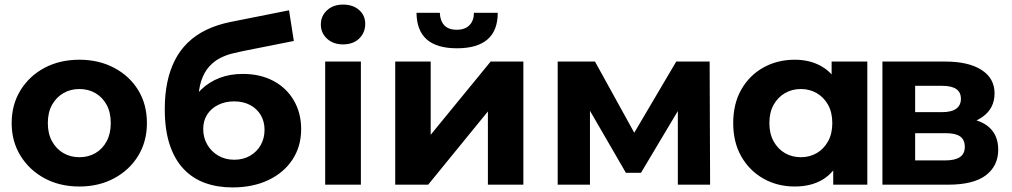

<svg xmlns="http://www.w3.org/2000/svg" viewBox="-20 -807 4423 839"><path d="M327 8Q241 8 174.5 -28Q108 -64 69.5 -126.5Q31 -189 31 -269Q31 -350 69.5 -412.5Q108 -475 174.5 -510.5Q241 -546 327 -546Q412 -546 479 -510.5Q546 -475 584 -413Q622 -351 622 -269Q622 -189 584 -126.5Q546 -64 479 -28Q412 8 327 8ZM327 -120Q366 -120 397 -138Q428 -156 446 -189.5Q464 -223 464 -269Q464 -316 446 -349Q428 -382 397 -400Q366 -418 327 -418Q288 -418 257 -400Q226 -382 207.5 -349Q189 -316 189 -269Q189 -223 207.5 -189.5Q226 -156 257 -138Q288 -120 327 -120Z M996 12Q930 12 876 -7.5Q822 -27 782.5 -68.5Q743 -110 721.5 -175Q700 -240 700 -330Q700 -394 711 -447Q722 -500 744 -543.5Q766 -587 800.5 -620.5Q835 -654 881.5 -676.5Q928 -699 987 -711L1243 -762L1264 -628L1038 -583Q1018 -579 992.5 -572.5Q967 -566 941.5 -553Q916 -540 894.5 -516.5Q873 -493 860 -455.5Q847 -418 847 -363Q847 -346 848.5 -337Q850 -328 851.5 -318Q853 -308 853 -287L803 -336Q825 -383 859.5 -416Q894 -449 939.5 -466.5Q985 -484 1041 -484Q1117 -484 1174.5 -453.5Q1232 -423 1264 -368Q1296 -313 1296 -243Q1296 -167 1258 -109.5Q1220 -52 1152.5 -20Q1085 12 996 12ZM1004 -109Q1043 -109 1073 -126.5Q1103 -144 1119.5 -173.5Q1136 -203 1136 -240Q1136 -276 1119.5 -304Q1103 -332 1073 -348Q1043 -364 1003 -364Q964 -364 933 -348.5Q902 -333 885 -306Q868 -279 868 -243Q868 -206 885.5 -175.5Q903 -145 933.5 -127Q964 -109 1004 -109Z M1401 0V-538H1557V0ZM1479 -613Q1436 -613 1409 -638Q1382 -663 1382 -700Q1382 -737 1409 -762Q1436 -787 1479 -787Q1522 -787 1549 -763.5Q1576 -740 1576 -703Q1576 -664 1549.5 -638.5Q1523 -613 1479 -613Z M1707 0V-538H1862V-218L2124 -538H2267V0H2112V-320L1851 0ZM1977 -596Q1889 -596 1845 -634.5Q1801 -673 1800 -751H1902Q1903 -717 1921 -697Q1939 -677 1976 -677Q2012 -677 2031.5 -697Q2051 -717 2051 -751H2155Q2155 -673 2110 -634.5Q2065 -596 1977 -596Z M2417 0V-538H2580L2783 -170H2718L2935 -538H3081L3083 0H2942V-378L2966 -362L2781 -52H2715L2529 -373L2558 -380V0Z M3453 8Q3377 8 3316 -26.5Q3255 -61 3219.5 -123Q3184 -185 3184 -269Q3184 -354 3219.5 -416Q3255 -478 3316 -512Q3377 -546 3453 -546Q3521 -546 3572 -516Q3623 -486 3651 -425Q3679 -364 3679 -269Q3679 -175 3652 -113.5Q3625 -52 3574.5 -22Q3524 8 3453 8ZM3480 -120Q3518 -120 3549 -138Q3580 -156 3598.5 -189.5Q3617 -223 3617 -269Q3617 -316 3598.5 -349Q3580 -382 3549 -400Q3518 -418 3480 -418Q3441 -418 3410 -400Q3379 -382 3360.5 -349Q3342 -316 3342 -269Q3342 -223 3360.5 -189.5Q3379 -156 3410 -138Q3441 -120 3480 -120ZM3621 0V-110L3624 -270L3614 -429V-538H3770V0Z M3836 0V-538H4111Q4212 -538 4269 -501.5Q4326 -465 4326 -399Q4326 -333 4272.5 -295.5Q4219 -258 4131 -258L4147 -294Q4245 -294 4293.5 -258Q4342 -222 4342 -153Q4342 -82 4288 -41Q4234 0 4123 0ZM3979 -106H4110Q4153 -106 4174.5 -120.5Q4196 -135 4196 -165Q4196 -196 4176 -210.5Q4156 -225 4113 -225H3979ZM3979 -317H4097Q4138 -317 4158.5 -332Q4179 -347 4179 -375Q4179 -404 4158.5 -418Q4138 -432 4097 -432H3979Z"/></svg>

Font: MOST Montserrat
Style: Bold
Weight: 700
Designer: Julieta Ulanovsky
Foundry: Julieta Ulanovsky
Version: Version 8.000;March 11, 2024;FontCreator 15.0.0.2926 64-bit